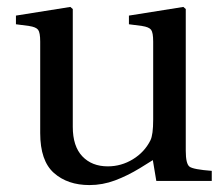

<svg xmlns="http://www.w3.org/2000/svg" viewBox="-20 -522 646 554"><path d="M26 -452V-477L183 -502L190 -496V-403V-156Q190 -100 217.5 -71Q245 -42 291 -42Q330 -42 363.5 -62.5Q397 -83 414 -117Q422 -133 422 -177V-402Q422 -428 416 -436Q410 -444 390 -447L352 -452V-477L509 -502L516 -496V-406V-87Q516 -49 527 -41Q538 -33 591 -29V0H431L421 -60Q420 -59 384 -37Q348 -15 312 -1.5Q276 12 238 12Q175 12 135.5 -23Q96 -58 96 -138V-402Q96 -428 90 -436Q84 -444 64 -447Z"/></svg>

Font: Linguistics Pro
Style: Regular
Weight: 400
Designer: Stefan Peev, Context Ltd
Foundry: Stefan Peev, Context Ltd
Version: Version 001.000